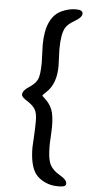

<svg xmlns="http://www.w3.org/2000/svg" viewBox="-60 -788 478 958"><g transform="rotate(5 179.5 -308.5)"><path d="M161.6 -297.9Q189 -273.9 200.9 -244.6Q212.9 -215.3 212.9 -156.2Q212.9 -155.8 210.9 -107.9L210.4 -96.2L209.5 -84L209 -60.5Q209 4.9 223.6 32.5Q238.3 60.1 273.2 79.6Q308.1 99.1 308.1 119.1Q308.1 135.3 276.4 135.3H264.2Q231.9 135.3 202.1 121.3Q172.4 107.4 155.3 85Q124.5 43.9 124.5 -48.3Q124.5 -51.8 127.2 -96.7Q129.9 -141.6 129.9 -180.9Q129.9 -220.2 117.2 -239.5Q104.5 -258.8 77.1 -275.6Q49.8 -292.5 49.8 -304.7Q49.8 -325.2 80.6 -344.7Q111.3 -364.3 122.6 -387Q133.8 -409.7 133.8 -474.6L130.9 -559.1Q130.9 -700.7 211.4 -736.3Q246.6 -752 281 -752Q315.4 -752 315.4 -733.2Q315.4 -714.4 280.3 -694.3Q245.1 -674.3 233.9 -653.8Q215.8 -621.1 215.8 -545.4L218.8 -462.9Q218.8 -375 171.4 -330.1Q151.4 -311.5 151.4 -309.1Q151.4 -306.6 161.6 -297.9Z"/></g></svg>

Font: Averia Libre Light
Style: Regular
Weight: 300
Version: Version 1.002